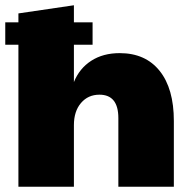

<svg xmlns="http://www.w3.org/2000/svg" viewBox="-20 -710 726 730"><path d="M50 0V-540H0V-625H50V-659L261 -690V-625H332V-540H261V-398Q282 -450 327 -479Q372 -508 435 -508Q533 -508 587 -440.5Q641 -373 641 -250V0H430V-261Q430 -350 358 -350Q315 -350 288 -318.5Q261 -287 261 -234V0Z"/></svg>

Font: Paytone One
Style: Regular
Weight: 400
Designer: Vernon Adams
Foundry: Vernon Adams
Version: Version 1.002; ttfautohint (v1.8.4.7-5d5b);gftools[0.9.23]